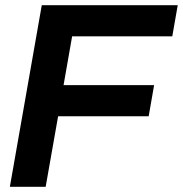

<svg xmlns="http://www.w3.org/2000/svg" viewBox="-20 -720 705 740"><path d="M141 -700H665L644 -580H258L225 -392H574L553 -272H204L156 0H18Z"/></svg>

Font: Bai Jamjuree
Style: Bold Italic
Weight: 700
Italic angle: -10°
Designer: Katatrad Aksorn Co.,Ltd.
Foundry: Cadson Demak Co.,Ltd.
Version: Version 1.000; ttfautohint (v1.6)